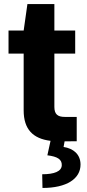

<svg xmlns="http://www.w3.org/2000/svg" viewBox="-20 -696 428 946"><path d="M350.5 -545.5H247.9V-676.1H115.1L96.6 -545.5H22V-431.8H96.6V-152C96.6 -59.7 141.7 -12.8 229 -2.1L213.4 69.2C262.8 75.3 285.5 89.1 284.4 118.3C283.4 148.4 247.5 162.6 187.9 162.6L189.3 230.1C308.2 230.1 377.1 185 376.8 114.3C376.4 64.6 342 35.5 293.3 28.1L298.3 0.4L358 0V-120H299C264.6 -120 247.9 -132.8 247.9 -169V-431.8H350.5Z"/></svg>

Font: GiG Sans
Style: Bold
Weight: 700
Designer: Andreas Faust
Version: Version 1.100;FEAKit 1.0